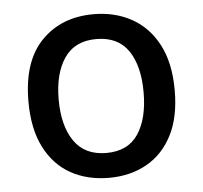

<svg xmlns="http://www.w3.org/2000/svg" viewBox="-45 -596 690 653"><g transform="rotate(-5 300.0 -269.5)"><path d="M302 10Q228 10 171.5 -21.5Q115 -53 83 -116Q51 -179 51 -272Q51 -409 119 -479Q187 -549 297 -549Q370 -549 427 -517.5Q484 -486 517 -423.5Q550 -361 550 -267Q550 -176 518.5 -114.5Q487 -53 431 -21.5Q375 10 302 10ZM300 -75Q374 -75 409 -127.5Q444 -180 444 -270Q444 -360 408.5 -412Q373 -464 299 -464Q226 -464 190 -411.5Q154 -359 154 -270Q154 -180 190.5 -127.5Q227 -75 300 -75Z"/></g></svg>

Font: Noto Sans Mono Medium
Style: Regular
Weight: 500
Designer: Monotype Design Team
Foundry: Monotype Imaging Inc.
Version: Version 2.014